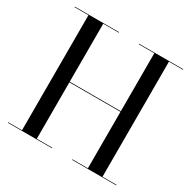

<svg xmlns="http://www.w3.org/2000/svg" viewBox="-165 -912 1070 1074"><g transform="rotate(30 369.5 -375.0)"><path d="M19.5 -3.5V0H304.5V-3.5H204.5V-368H534.5V-3.5H434.5V0H719.5V-3.5H629V-746.5H719.5V-750H434.5V-746.5H534.5V-372H204.5V-746.5H304.5V-750H19.5V-746.5H109V-3.5Z"/></g></svg>

Font: Bodoni* 48pt
Style: Regular
Weight: 400
Version: Version 2.3